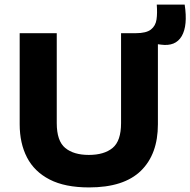

<svg xmlns="http://www.w3.org/2000/svg" viewBox="-20 -805 832 839"><path d="M369 14Q264 14 197 -20.5Q130 -55 98 -117Q66 -179 66 -262V-660H228V-267Q228 -189 265 -158.5Q302 -128 368 -128Q435 -128 472 -158.5Q509 -189 509 -267V-660H670V-262Q670 -131 595.5 -58.5Q521 14 369 14ZM683 -610 572 -625 574 -660Q619 -660 639.5 -676Q660 -692 664 -720Q668 -748 665 -785H787Q801 -693 774 -647Q747 -601 683 -610Z"/></svg>

Font: Bricolage Grotesque 10pt ExtraBold
Style: Regular
Weight: 800
Designer: Mathieu Triay
Foundry: Atelier Triay
Version: Version 1.000; ttfautohint (v1.8.4.7-5d5b);gftools[0.9.32]